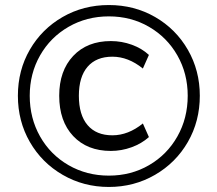

<svg xmlns="http://www.w3.org/2000/svg" viewBox="-20 -737 863 762"><path d="M51 -357Q51 -458 98.5 -540Q146 -622 228.5 -669.5Q311 -717 412 -717Q513 -717 595.5 -669.5Q678 -622 725.5 -539.5Q773 -457 773 -357Q773 -256 725.5 -173.5Q678 -91 595 -43Q512 5 412 5Q312 5 229 -43Q146 -91 98.5 -173.5Q51 -256 51 -357ZM725 -357Q725 -445 684 -517Q643 -589 571.5 -630.5Q500 -672 412 -672Q324 -672 252 -630.5Q180 -589 139 -517Q98 -445 98 -357Q98 -268 139 -195.5Q180 -123 252 -81.5Q324 -40 412 -40Q500 -40 571.5 -81.5Q643 -123 684 -195.5Q725 -268 725 -357ZM215 -357Q215 -456 270.5 -515Q326 -574 420 -574Q463 -574 503 -559.5Q543 -545 571 -519L547 -465Q489 -512 426 -512Q362 -512 327.5 -472Q293 -432 293 -357Q293 -281 327.5 -240.5Q362 -200 426 -200Q489 -200 547 -247L571 -193Q542 -167 502 -152.5Q462 -138 420 -138Q326 -138 270.5 -197Q215 -256 215 -357Z"/></svg>

Font: Muli-Regular
Style: Regular
Weight: 400
Version: Version 2.000